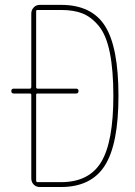

<svg xmlns="http://www.w3.org/2000/svg" viewBox="-20 -750 540 770"><path d="M125 -370.1V-25.4Q125 -20.5 129.9 -19.5H224.6Q336.9 -19.5 385.7 -100.1Q434.6 -180.7 434.6 -365.2Q434.6 -468.8 420.4 -539.1Q406.2 -609.4 376.5 -645.5Q346.7 -681.6 311.5 -695.8Q276.4 -710 224.6 -710H129.9Q125 -710 125 -705.1V-400.4Q125 -395.5 129.9 -394.5H285.2Q294.9 -394.5 294.9 -384.8Q294.9 -375 285.2 -375H129.9Q125 -375 125 -370.1ZM35.2 -375Q25.4 -375 25.4 -384.8Q25.4 -394.5 35.2 -394.5H99.6Q104.5 -394.5 105.5 -400.4V-695.3Q105.5 -710 115.2 -720.2Q125 -730.5 139.6 -730.5H224.6Q347.7 -730.5 401.4 -645.5Q455.1 -560.5 455.1 -365.2Q455.1 -171.9 400.4 -85.9Q345.7 0 224.6 0H139.6Q125 0 115.2 -9.8Q105.5 -19.5 105.5 -35.2V-370.1Q105.5 -375 99.6 -375Z"/></svg>

Font: Rounded-L Mgen+ 2m thin
Style: Regular
Weight: 100
Designer: [Source Han Sans]
Ryoko NISHIZUKA  (kana & ideographs); Paul D. Hunt (Latin, Greek & Cyrillic); Wenlong ZHANG  (bopomofo
Version: Version 1.059.20150602